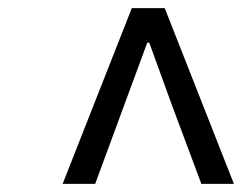

<svg xmlns="http://www.w3.org/2000/svg" viewBox="-20 -769 595 472"><path d="M134 -317 304 -749H385L555 -317H475L401 -515L347 -664H342L287 -515L214 -317Z"/></svg>

Font: Source Han Sans Regular
Style: Regular
Weight: 400
Designer: Ryoko NISHIZUKA  (kana & ideographs); Paul D. Hunt (Latin, Greek & Cyrillic); Wenlong ZHANG  (bopomofo); Sandoll Communi
Foundry: Adobe Systems Incorporated
Version: Version 1.00 January 18, 2024, initial release